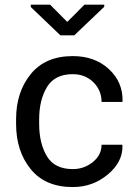

<svg xmlns="http://www.w3.org/2000/svg" viewBox="-20 -773 571 804"><path d="M284.7 -64.9Q332.5 -64.9 368.9 -94.5Q405.3 -124 405.3 -167H491.7L492.7 -164.1Q495.1 -95.7 431.9 -42.7Q368.7 10.3 284.7 10.3Q169.4 10.3 108.4 -64.9Q47.4 -140.1 47.4 -253.9V-274.4Q47.4 -387.2 108.6 -462.6Q169.9 -538.1 284.7 -538.1Q377.4 -538.1 436.3 -483.4Q495.1 -428.7 493.2 -349.1L492.2 -346.2H405.3Q405.3 -394.5 371.1 -428.5Q336.9 -462.4 284.7 -462.4Q209 -462.4 176.5 -408Q144 -353.5 144 -274.4V-253.9Q144 -172.9 176.3 -118.9Q208.5 -64.9 284.7 -64.9ZM261.7 -681.2 333.5 -753.4H416.5V-744.6L291 -625H232.9L108.9 -743.7V-753.4H189.9Z"/></svg>

Font: GeogebraSans
Style: Regular
Weight: 400
Designer: Google
Version: Version 1.100140; 2013